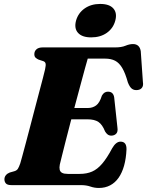

<svg xmlns="http://www.w3.org/2000/svg" viewBox="-20 -941 747 976"><path d="M269 -392H427Q450.5 -392 468.5 -405Q486.5 -418 498 -455Q504 -465.5 511.5 -470.2Q519 -475 528.5 -475Q543 -475 550.8 -467.2Q558.5 -459.5 560.5 -445.5L577 -292Q580 -271.5 571 -261.8Q562 -252 546.5 -251.5Q535 -251.5 527.2 -257.5Q519.5 -263.5 514 -273Q500.5 -307.5 480.5 -321Q460.5 -334.5 424 -334.5H252ZM391 0H38.5Q17.5 0 10 -8.5Q2.5 -17 2.5 -29.5Q2.5 -41.5 10 -50.5Q17.5 -59.5 29.5 -64L54 -71Q65.5 -74.5 71 -83.2Q76.5 -92 83 -110.5Q85.5 -119.5 93 -146.2Q100.5 -173 110.5 -211.2Q120.5 -249.5 132.5 -294.5Q144.5 -339.5 156.2 -385.2Q168 -431 179 -471.8Q190 -512.5 197.8 -543Q205.5 -573.5 209 -588Q214 -610 211.5 -618.8Q209 -627.5 199 -630.5L176 -638Q168 -641.5 161.2 -647.5Q154.5 -653.5 154.5 -665.5Q154.5 -680.5 165.2 -690.2Q176 -700 197 -700H565Q597.5 -700 617.8 -708.5Q638 -717 656 -717Q689.5 -717 695.5 -681L706.5 -523.5Q709.5 -506 702.2 -495.8Q695 -485.5 680.5 -483.5Q663.5 -481 651.5 -489.2Q639.5 -497.5 630 -522Q617 -569 601.5 -595.2Q586 -621.5 565.2 -632.2Q544.5 -643 514.5 -643H426Q421.5 -627.5 412.2 -594.2Q403 -561 391 -515.8Q379 -470.5 365.2 -419.8Q351.5 -369 338.2 -318.5Q325 -268 313.8 -224Q302.5 -180 294.8 -148.5Q287 -117 284 -104.5Q281 -89 283.5 -78.2Q286 -67.5 296 -62.2Q306 -57 325 -57H385Q421 -57 448 -68.8Q475 -80.5 499.2 -108.8Q523.5 -137 550 -187Q569.5 -221 592.5 -221Q624 -221 623 -181.5Q621 -135.5 610.8 -99Q600.5 -62.5 582.8 -37.2Q565 -12 539.8 1.2Q514.5 14.5 482.5 14.5Q460 14.5 439.2 7.2Q418.5 0 391 0ZM443.5 -751Q397.5 -751 376.8 -773.8Q356 -796.5 366.5 -836Q377.5 -875 410.2 -898Q443 -921 489 -921Q536 -921 556.2 -898Q576.5 -875 566 -836Q555.5 -797 523 -774Q490.5 -751 443.5 -751Z"/></svg>

Font: Fraunces ExtraBold
Style: Italic
Weight: 800
Italic angle: -16°
Version: Version 1.000;[b76b70a41]